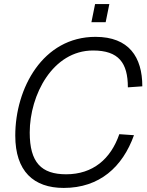

<svg xmlns="http://www.w3.org/2000/svg" viewBox="-20 -907 724 943"><path d="M429 -798H499L517 -887H447ZM293 16C469 16 582 -87 638 -243L566 -248C524 -126 436 -51 305 -51C183 -51 126 -109 126 -256C126 -441 239 -659 437 -659C563 -659 608 -598 608 -478L679 -483C679 -627 613 -726 449 -726C190 -726 55 -473 55 -241C55 -66 145 16 293 16Z"/></svg>

Font: Geist Light
Style: Italic
Weight: 300
Italic angle: -12°
Designer: Basement.studio, Andrés Briganti, Mateo Zaragoza
Foundry: Basement.studio, Vercel, Andrés Briganti, Guido Ferreyra, Mateo Zaragoza
Version: Version 1.500